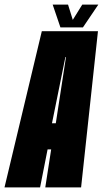

<svg xmlns="http://www.w3.org/2000/svg" viewBox="-64 -811 446 831"><path d="M-44.5 0H109.5L142 -164.5H157.5L132 0H287L360 -676H117ZM161 -277.5 219 -564H221.5L177.5 -277.5ZM197.5 -692.5H295L361.5 -791H292L251 -725L230.5 -791H164Z"/></svg>

Font: Anybody UltraCondensed ExtraBold
Style: Italic
Weight: 800
Width: 1
Italic angle: -10°
Version: Version 1.113;gftools[0.9.25]